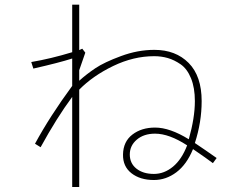

<svg xmlns="http://www.w3.org/2000/svg" viewBox="-20 -749 1040 801"><path d="M521.5 -104.5Q521.5 -67.4 549.3 -45.4Q577.1 -23.4 622.1 -23.4Q665 -23.4 701.7 -53.7Q738.3 -84 760.7 -142.6Q685.5 -191.4 627 -191.4Q580.1 -191.4 550.8 -166.5Q521.5 -141.6 521.5 -104.5ZM126 -149.4Q188.5 -264.6 281.2 -390.6V-504.9Q226.6 -487.3 119.1 -462.9L110.4 -490.2Q191.4 -503.9 281.2 -531.2V-729.5H310.5V-540L323.2 -545.9L335.9 -529.3L310.5 -456.1V-412.1Q340.8 -439.5 377.9 -464.4Q415 -489.3 484.9 -515.1Q554.7 -541 624 -541Q712.9 -541 767.1 -486.3Q821.3 -431.6 821.3 -327.1Q821.3 -239.3 793 -152.3Q808.6 -141.6 838.9 -121.1Q869.1 -100.6 883.8 -89.8L868.2 -68.4Q843.8 -86.9 785.2 -127Q758.8 -62.5 715.8 -30.3Q672.9 2 622.1 2Q564.5 2 528.3 -26.4Q492.2 -54.7 493.2 -104.5Q494.1 -158.2 532.2 -187.5Q570.3 -216.8 627 -216.8Q688.5 -216.8 767.6 -168Q793 -257.8 793 -327.1Q793 -382.8 776.9 -422.4Q760.7 -461.9 733.9 -480.5Q707 -499 680.2 -506.8Q653.3 -514.6 623 -514.6Q537.1 -514.6 452.1 -473.6Q367.2 -432.6 310.5 -375V31.2H281.2V-344.7Q216.8 -257.8 149.4 -134.8Z"/></svg>

Font: Gothic A1 Thin
Style: Regular
Weight: 250
Designer: HanYang I&C Co.,Ltd.
Foundry: HanYang I&C Co.,Ltd.
Version: Version 2.50